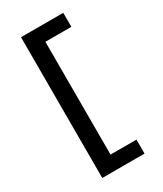

<svg xmlns="http://www.w3.org/2000/svg" viewBox="-235 -911 971 1141"><g transform="rotate(-30 250.0 -340.0)"><path d="M113 143V-823H403V-727H225V47H403V143Z"/></g></svg>

Font: Iosevka Web
Style: Bold
Weight: 700
Monospace: yes
Designer: Belleve Invis
Foundry: Belleve Invis
Version: Version 28.0.3; ttfautohint (v1.8.3)